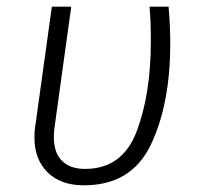

<svg xmlns="http://www.w3.org/2000/svg" viewBox="-20 -543 599 574"><path d="M489 -413Q489 -232 431 -110.5Q373 11 231 11Q161 11 122 -28Q83 -67 83 -131Q83 -152 85 -163L135 -523H193L143 -162Q141 -151 141 -133Q141 -86 165.5 -62Q190 -38 234 -38Q346 -38 388.5 -150Q431 -262 431 -420Q431 -480 427 -523H484Q489 -465 489 -413Z"/></svg>

Font: FiraGO Light
Style: Italic
Weight: 300
Italic angle: -8°
Designer: bBox Type GmbH
Foundry: bBox Type GmbH
Version: Version 1.001